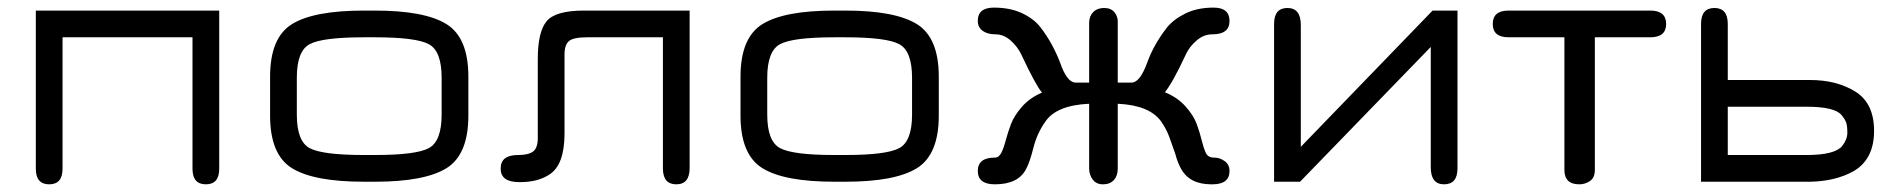

<svg xmlns="http://www.w3.org/2000/svg" viewBox="-20 -478 4983 505"><path d="M74.2 -450.2H556.6V-34.2Q556.6 6.8 521.5 6.8Q486.3 6.8 486.3 -34.2V-379.9H144.5V-34.2Q144.5 6.8 109.4 6.8Q74.2 6.8 74.2 -34.2Z M965.8 0H937.5Q805.7 0 748 -35.6Q690.4 -71.3 690.4 -173.8V-276.4Q690.4 -378.9 748 -414.6Q805.7 -450.2 937.5 -450.2H965.8Q1096.7 -450.2 1154.3 -414.6Q1211.9 -378.9 1211.9 -276.4V-173.8Q1211.9 -71.3 1154.3 -35.6Q1096.7 0 965.8 0ZM937.5 -70.3H965.8Q1074.2 -70.3 1107.9 -88.4Q1141.6 -106.4 1141.6 -176.8V-273.4Q1141.6 -343.8 1107.9 -361.8Q1074.2 -379.9 965.8 -379.9H937.5Q828.1 -379.9 794.4 -361.8Q760.7 -343.8 760.7 -273.4V-176.8Q760.7 -106.4 794.4 -88.4Q828.1 -70.3 937.5 -70.3Z M1793.9 -36.1Q1793.9 6.8 1758.8 6.8Q1723.6 6.8 1723.6 -35.2V-379.9H1524.4Q1488.3 -379.9 1476.6 -370.1Q1464.8 -360.4 1464.8 -334V-127Q1464.8 -44.9 1425.8 -19.5Q1395.5 1 1348.6 1Q1346.7 1 1345.7 1Q1296.9 1 1296.9 -34.2Q1296.9 -34.2 1296.9 -35.2Q1296.9 -70.3 1342.8 -70.3Q1370.1 -70.3 1382.3 -79.6Q1394.5 -88.9 1394.5 -115.2V-323.2Q1394.5 -393.6 1417.5 -421.9Q1440.4 -450.2 1516.6 -450.2H1793.9Z M2203.1 0H2174.8Q2043 0 1985.4 -35.6Q1927.7 -71.3 1927.7 -173.8V-276.4Q1927.7 -378.9 1985.4 -414.6Q2043 -450.2 2174.8 -450.2H2203.1Q2334 -450.2 2391.6 -414.6Q2449.2 -378.9 2449.2 -276.4V-173.8Q2449.2 -71.3 2391.6 -35.6Q2334 0 2203.1 0ZM2174.8 -70.3H2203.1Q2311.5 -70.3 2345.2 -88.4Q2378.9 -106.4 2378.9 -176.8V-273.4Q2378.9 -343.8 2345.2 -361.8Q2311.5 -379.9 2203.1 -379.9H2174.8Q2065.4 -379.9 2031.7 -361.8Q1998 -343.8 1998 -273.4V-176.8Q1998 -106.4 2031.7 -88.4Q2065.4 -70.3 2174.8 -70.3Z M3168.9 6.8Q3168 6.8 3166 6.8Q3109.4 6.8 3086.9 -33.2Q3077.1 -50.8 3071.3 -73.2Q3063.5 -95.7 3055.7 -117.2Q3047.9 -138.7 3034.2 -158.2Q3003.9 -201.2 2919.9 -205.1V-34.2Q2919.9 -15.6 2909.7 -4.4Q2899.4 6.8 2881.3 6.8Q2863.3 6.8 2854 -5.9Q2844.7 -18.6 2844.7 -34.2V-205.1Q2758.8 -201.2 2729.5 -158.2Q2708 -127.9 2698.2 -89.8Q2688.5 -50.8 2678.7 -33.2Q2658.2 6.8 2596.7 6.8Q2551.8 6.8 2551.8 -28.3Q2551.8 -63.5 2596.7 -63.5Q2607.4 -63.5 2613.8 -76.2Q2620.1 -88.9 2625.5 -109.4Q2630.9 -129.9 2639.2 -151.9Q2647.5 -173.8 2668 -197.3Q2688.5 -220.7 2720.7 -234.4Q2704.1 -253.9 2667 -333Q2657.2 -354.5 2638.7 -371.1Q2620.1 -387.7 2598.6 -387.7Q2577.1 -387.7 2564.5 -397Q2551.8 -406.2 2551.8 -422.9Q2551.8 -458 2594.2 -458Q2636.7 -458 2668 -443.4Q2699.2 -428.7 2716.3 -406.7Q2733.4 -384.8 2747.1 -359.4Q2760.7 -334 2768.6 -312.5Q2786.1 -261.7 2808.6 -260.7H2844.7V-418Q2844.7 -435.5 2855.5 -446.3Q2866.2 -457 2884.3 -457Q2902.3 -457 2911.6 -445.3Q2920.9 -433.6 2919.9 -418V-260.7H2957Q2978.5 -261.7 2997.1 -312.5Q3014.6 -361.3 3049.8 -406.2Q3067.4 -427.7 3098.6 -442.9Q3129.9 -458 3171.9 -458Q3213.9 -458 3213.9 -422.9Q3213.9 -387.7 3168.9 -387.7Q3145.5 -387.7 3127 -371.1Q3108.4 -355.5 3098.6 -334Q3064.5 -260.7 3043.9 -235.4Q3077.1 -221.7 3098.1 -198.2Q3119.1 -174.8 3127.4 -152.3Q3135.7 -129.9 3140.6 -109.4Q3145.5 -88.9 3151.4 -76.2Q3157.2 -63.5 3172.9 -63.5Q3188.5 -63.5 3201.2 -54.2Q3213.9 -44.9 3213.9 -28.3Q3213.9 6.8 3168.9 6.8Z M3813.5 -450.2V-35.2Q3813.5 6.8 3778.3 6.8Q3743.2 6.8 3743.2 -38.1V-354.5L3399.4 0H3331.1V-415Q3331.1 -457 3366.2 -457Q3401.4 -457 3401.4 -412.1V-91.8L3748 -450.2Z M4320.3 -450.2Q4362.3 -450.2 4362.3 -415Q4362.3 -379.9 4320.3 -379.9H4174.8V-31.2Q4174.8 -10.7 4162.1 -2Q4149.4 6.8 4133.8 6.8Q4094.7 6.8 4094.7 -31.2V-379.9H3948.2Q3906.2 -379.9 3906.2 -415Q3906.2 -450.2 3948.2 -450.2Z M4731.4 -70.3Q4805.7 -70.3 4825.2 -93.8Q4838.9 -111.3 4838.9 -128.9Q4838.9 -146.5 4835.9 -155.3Q4833 -164.1 4823.2 -175.8Q4804.7 -197.3 4731.4 -197.3H4524.4V-70.3ZM4454.1 0V-415Q4454.1 -457 4489.3 -457Q4524.4 -457 4524.4 -415V-267.6H4740.2Q4811.5 -267.6 4860.4 -236.8Q4909.2 -206.1 4909.2 -133.8Q4909.2 -58.6 4854.5 -27.3Q4806.6 -1 4740.2 0Z"/></svg>

Font: Jura
Style: DemiBold
Weight: 600
Version: Version 2.5